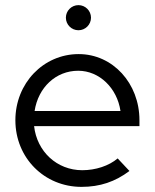

<svg xmlns="http://www.w3.org/2000/svg" viewBox="-20 -720 604 749"><path d="M286 -602C313 -602 335 -624 335 -651C335 -678 313 -700 286 -700C259 -700 237 -678 237 -651C237 -624 259 -602 286 -602ZM298 9C370 9 429 -11 485 -53L439 -102C405 -73 353 -56 301 -56C202 -56 124 -129 113 -228H524V-251C524 -395 420 -509 287 -509C149 -509 40 -395 40 -251C40 -104 153 9 298 9ZM115 -287C129 -379 198 -444 285 -444C368 -444 437 -376 450 -287Z"/></svg>

Font: Red Hat Display
Style: Regular
Weight: 400
Designer: Pentagram, MCKL
Foundry: Pentagram, MCKL
Version: Version 1.023